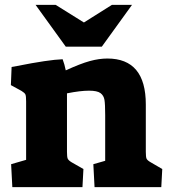

<svg xmlns="http://www.w3.org/2000/svg" viewBox="-20 -775 700 794"><path d="M26 -96 88 -114V-356Q88 -378 85 -384.5Q82 -391 69 -399L25 -423L28 -498L50 -502Q181 -528 239 -530Q247 -509 252 -484Q313 -512 351.5 -522.5Q390 -533 424 -533Q583 -533 583 -343V-147Q583 -126 586 -119Q589 -112 603 -104L651 -76L647 -1H371L366 -96L415 -110V-299Q415 -344 412 -362Q409 -380 395.5 -390Q382 -400 348 -400Q312 -400 257 -389V-147Q257 -126 260 -119Q263 -112 276 -104L325 -76L321 -1H31ZM127 -755H210L327 -682L443 -755H526L401 -582H252Z"/></svg>

Font: Suez One
Style: Regular
Weight: 400
Version: Version 1.000